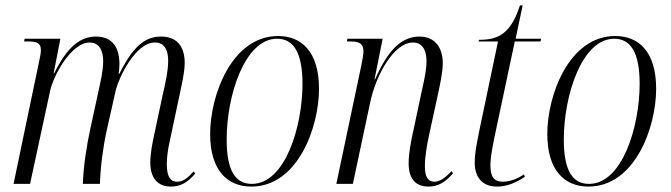

<svg xmlns="http://www.w3.org/2000/svg" viewBox="-20 -679 2477 709"><path d="M611 10C649 10 674 -7 701 -38L695 -46C673 -22 657 -8 634 -8C604 -8 596 -36 596 -73C596 -93 599 -123 605 -149L643 -328C650 -363 662 -409 662 -447C662 -503 637 -544 575 -544C515 -544 471 -507 421 -407H418C420 -419 421 -431 421 -442C421 -499 399 -544 334 -544C278 -544 229 -508 180 -408H178L203 -536H71L69 -526H81C118 -526 131 -520 131 -493C131 -484 128 -468 124 -450L30 0H91L165 -343C175 -394 241 -522 311 -522C351 -522 361 -485 361 -453C361 -418 351 -376 341 -330L314 -206C299 -137 288 -63 286 0H349C351 -62 360 -133 374 -197L408 -348C420 -394 480 -522 552 -522C592 -522 601 -487 601 -454C601 -417 590 -368 581 -330L551 -189C543 -153 535 -113 535 -79C535 -27 558 10 611 10Z M908 10C1079 10 1158 -208 1158 -351C1158 -490 1092 -546 1007 -546C837 -546 756 -329 756 -184C756 -52 818 10 908 10ZM910 0C852 0 817 -44 817 -164C817 -327 884 -536 1003 -536C1064 -536 1097 -485 1097 -369C1097 -214 1034 0 910 0Z M1562 10C1598 10 1624 -6 1653 -39L1647 -47C1622 -20 1603 -8 1584 -8C1559 -8 1549 -28 1549 -65C1549 -100 1556 -141 1565 -183L1596 -325C1605 -367 1615 -412 1615 -446C1615 -497 1591 -544 1529 -544C1465 -544 1414 -498 1365 -386H1363L1393 -536H1263L1261 -526H1273C1310 -526 1322 -516 1322 -489C1322 -478 1319 -461 1315 -441L1222 0H1283L1347 -301C1368 -401 1434 -522 1505 -522C1548 -522 1555 -480 1555 -452C1555 -415 1541 -360 1536 -336L1508 -204C1496 -152 1489 -110 1489 -76C1489 -21 1513 10 1562 10Z M1816 10C1851 10 1885 -4 1918 -26L1915 -35C1889 -18 1863 -8 1836 -8C1804 -8 1791 -27 1791 -68C1791 -87 1793 -110 1806 -173L1881 -526H1976L1978 -536H1884L1910 -659H1900C1865 -550 1816 -532 1749 -532L1747 -526H1819L1749 -192C1737 -132 1733 -107 1733 -79C1733 -26 1759 10 1816 10Z M2153 10C2324 10 2403 -208 2403 -351C2403 -490 2337 -546 2252 -546C2082 -546 2001 -329 2001 -184C2001 -52 2063 10 2153 10ZM2155 0C2097 0 2062 -44 2062 -164C2062 -327 2129 -536 2248 -536C2309 -536 2342 -485 2342 -369C2342 -214 2279 0 2155 0Z"/></svg>

Font: Noto Serif Display Condensed Light
Style: Italic
Weight: 300
Width: 3
Italic angle: -12°
Designer: Monotype Design Team
Foundry: Monotype Imaging Inc.
Version: Version 2.009